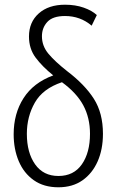

<svg xmlns="http://www.w3.org/2000/svg" viewBox="-20 -785 505 815"><path d="M228 10Q166 10 123.5 -20Q81 -50 59.5 -101Q38 -152 38 -215Q38 -303 80 -368.5Q122 -434 206 -465Q160 -502 131.5 -540Q103 -578 103 -630Q103 -691 144.5 -728Q186 -765 256 -765Q300 -765 335.5 -752.5Q371 -740 391 -721L369 -676Q321 -717 256 -717Q204 -717 181 -692Q158 -667 158 -631Q158 -590 185.5 -557Q213 -524 265 -483Q340 -426 378.5 -365.5Q417 -305 417 -217Q417 -151 394.5 -100Q372 -49 330 -19.5Q288 10 228 10ZM228 -38Q293 -38 327.5 -87.5Q362 -137 362 -217Q362 -285 333.5 -338Q305 -391 243 -436Q162 -409 128 -349.5Q94 -290 94 -217Q94 -137 129 -87.5Q164 -38 228 -38Z"/></svg>

Font: Noto Sans Condensed Light
Style: Regular
Weight: 300
Width: 3
Designer: Monotype Design Team
Foundry: Monotype Imaging Inc.
Version: Version 2.013; ttfautohint (v1.8.4.7-5d5b)